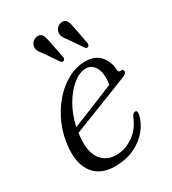

<svg xmlns="http://www.w3.org/2000/svg" viewBox="-164 -737 745 834"><g transform="rotate(-30 208.5 -320.5)"><path d="M368.5 -135.5Q361 -98.5 334.5 -65.5Q308 -32.5 265.5 -12Q223 8.5 166 8.5Q96 8.5 60.5 -36.2Q25 -81 31.5 -161Q36 -219 58 -271.2Q80 -323.5 114.8 -364.2Q149.5 -405 192.2 -428.2Q235 -451.5 280.5 -451.5Q329.5 -451.5 355 -422Q380.5 -392.5 382 -350Q383 -337.5 394.5 -339Q407 -341 408 -330Q409 -317.5 388.5 -310Q366 -301 328 -286Q290 -271 246.8 -254.2Q203.5 -237.5 164.5 -222Q125.5 -206.5 100.5 -197Q99 -187 98.5 -177.5Q92 -104.5 119.2 -68Q146.5 -31.5 195.5 -31.5Q239.5 -31.5 280.2 -58.5Q321 -85.5 343 -141Q351 -155 360 -154.5Q372 -154 368.5 -135.5ZM267 -423.5Q236 -423.5 203.2 -397.2Q170.5 -371 144 -326Q117.5 -281 105 -223.5Q133 -234.5 172.5 -250.5Q212 -266.5 252 -282.8Q292 -299 321 -311Q324 -325 324 -347Q324 -380.5 308.8 -402Q293.5 -423.5 267 -423.5ZM313 -603 329.5 -517Q331.5 -505 324.5 -500.5Q316.5 -495.5 310 -503.5L261.5 -574.5Q252 -585.5 247 -596.2Q242 -607 244 -619.5Q246.5 -632 256 -640.8Q265.5 -649.5 279 -650Q296.5 -651 303 -638Q309.5 -625 313 -603ZM190.5 -603.5 207.5 -517Q209.5 -506 203 -501Q195 -496 188 -504L139.5 -574.5Q130 -585.5 124.5 -596Q119 -606.5 121 -619Q123 -631.5 132.8 -640.2Q142.5 -649 155.5 -650Q173 -651 179.8 -638.2Q186.5 -625.5 190.5 -603.5Z"/></g></svg>

Font: Fraunces 72pt Soft Light
Style: Italic
Weight: 300
Italic angle: -16°
Version: Version 1.000;[b76b70a41]